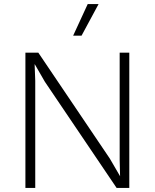

<svg xmlns="http://www.w3.org/2000/svg" viewBox="-20 -917 755 937"><path d="M408 -897H461L378 -743H337ZM611 -660V0H549L199 -518L150 -603H149L152 -523V0H104V-660H167L516 -143L566 -57L564 -137V-660Z"/></svg>

Font: Elaine Sans Light
Style: Regular
Weight: 300
Designer: Wei Huang
Foundry: Wei Huang
Version: Version 2.001;December 24, 2019;FontCreator 12.0.0.2547 64-b